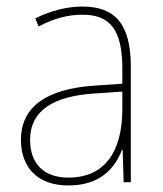

<svg xmlns="http://www.w3.org/2000/svg" viewBox="-20 -557 498 587"><path d="M232 -537C182 -537 133 -523 88 -501L98 -476C147 -502 190 -512 232 -512C316 -512 354 -467 354 -347V-301L266 -295C127 -285 44 -234 44 -129C44 -49 91 10 189 10C286 10 331 -42 353 -99H355L358 0H380V-353C380 -483 332 -537 232 -537ZM267 -271 354 -277V-220C353 -98 304 -14 189 -14C114 -14 72 -57 72 -129C72 -220 145 -263 267 -271Z"/></svg>

Font: Noto Sans Gujarati UI SemiCondensed Thin
Style: Regular
Weight: 100
Width: 4
Designer: Jelle Bosma - Monotype Design Team, Universal Thirst
Foundry: Monotype Imaging Inc.
Version: Version 2.106